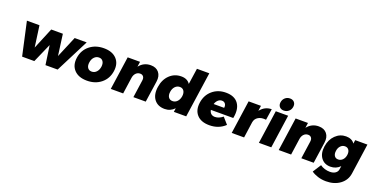

<svg xmlns="http://www.w3.org/2000/svg" viewBox="-26 -1773 5752 2946"><g transform="rotate(20 2850.0 -300.0)"><path d="M140.1 -543.9H345.2L393.1 -196.8L537.1 -543.9H727.1L773.9 -196.8L919.9 -543.9H1116.2L839.8 0H641.1L596.2 -312L459 0H259.8Z M1054.7 -272Q1073.2 -398.9 1167 -474.9Q1260.7 -550.8 1397.9 -550.8Q1535.2 -550.8 1606.7 -474.6Q1678.2 -398.4 1659.7 -272Q1641.6 -146 1548.3 -69.6Q1455.1 6.8 1317.9 6.8Q1180.7 6.8 1108.6 -69.6Q1036.6 -146 1054.7 -272ZM1258.8 -270Q1250.5 -215.3 1272.7 -182.1Q1294.9 -148.9 1339.8 -148.9Q1384.3 -148.9 1416 -181.9Q1447.8 -214.8 1456.1 -270Q1463.4 -324.2 1441.2 -357.7Q1418.9 -391.1 1375 -391.1Q1330.1 -391.1 1298.1 -357.7Q1266.1 -324.2 1258.8 -270Z M1707.5 0 1785.6 -543.9H1987.3L1975.6 -460Q2047.4 -551.8 2162.6 -551.8Q2250.5 -551.8 2296.4 -495.4Q2342.3 -439 2328.6 -345.2L2278.3 0H2076.7L2117.7 -287.1Q2123.5 -327.6 2105.5 -351.3Q2087.4 -375 2052.2 -375Q2011.2 -374.5 1983.2 -345.2Q1955.1 -315.9 1948.2 -269L1909.7 0Z M2376 -274.9Q2394 -399.9 2472.2 -475.3Q2550.3 -550.8 2662.1 -550.8Q2759.8 -550.8 2806.2 -481L2844.2 -742.2H3046.4L2939 0H2737.3L2746.1 -62Q2680.2 6.8 2587.4 6.8Q2473.1 6.8 2415.3 -70.1Q2357.4 -147 2376 -274.9ZM2579.1 -270Q2570.8 -214.8 2593 -181.4Q2615.2 -147.9 2660.2 -147.9Q2704.6 -147.9 2736.3 -181.4Q2768.1 -214.8 2776.4 -270Q2783.7 -324.2 2761.5 -357.7Q2739.3 -391.1 2695.3 -391.1Q2650.4 -391.1 2618.4 -357.7Q2586.4 -324.2 2579.1 -270Z M3063 -270Q3081.1 -397 3170.9 -473.9Q3260.7 -550.8 3390.1 -550.8Q3532.2 -550.8 3594.5 -462.6Q3656.7 -374.5 3626 -223.1H3260.3Q3267.1 -184.1 3291.3 -163.1Q3315.4 -142.1 3354 -142.1Q3418 -142.1 3481.9 -193.8L3572.3 -90.8Q3470.2 6.8 3316.4 6.8Q3180.7 6.8 3112.8 -68.6Q3044.9 -144 3063 -270ZM3270 -321.8H3441.4Q3447.8 -362.3 3428.7 -388.2Q3409.7 -414.1 3373 -414.1Q3338.4 -414.1 3311 -388.9Q3283.7 -363.8 3270 -321.8Z M3682.1 0 3760.3 -543.9H3961.9L3950.2 -458Q4023.4 -551.8 4135.3 -551.8L4107.9 -370.1Q4031.7 -379.9 3981 -349.6Q3930.2 -319.3 3920.9 -259.8L3884.3 0Z M4126 0 4204.1 -543.9H4405.8L4328.1 0ZM4243.2 -624.3Q4218.3 -653.3 4225.1 -699.2Q4231.9 -745.1 4264.9 -774.2Q4297.9 -803.2 4343.8 -803.2Q4389.6 -803.2 4414.6 -774.2Q4439.5 -745.1 4433.1 -699.2Q4426.8 -653.3 4393.3 -624.3Q4359.9 -595.2 4314 -595.2Q4268.1 -595.2 4243.2 -624.3Z M4449.7 0 4527.8 -543.9H4729.5L4717.8 -460Q4789.6 -551.8 4904.8 -551.8Q4992.7 -551.8 5038.6 -495.4Q5084.5 -439 5070.8 -345.2L5020.5 0H4818.8L4859.9 -287.1Q4865.7 -327.6 4847.7 -351.3Q4829.6 -375 4794.4 -375Q4753.4 -374.5 4725.3 -345.2Q4697.3 -315.9 4690.4 -269L4651.9 0Z M5053.2 131.8 5140.1 -3.9Q5171.9 20 5214.1 33Q5256.3 45.9 5299.3 45.9Q5354 45.9 5388.2 22.5Q5422.4 -1 5428.2 -41L5436.5 -96.2Q5372.6 -30.8 5280.3 -30.8Q5180.2 -30.8 5126.7 -103.3Q5073.2 -175.8 5090.3 -293.9Q5107.4 -409.2 5180.2 -480Q5252.9 -550.8 5351.6 -550.8Q5446.8 -550.8 5492.2 -484.9L5500.5 -543.9H5700.2L5629.4 -46.9Q5612.8 66.9 5520.8 135Q5428.7 203.1 5294.4 203.1Q5222.7 203.1 5159.4 183.1Q5096.2 163.1 5053.2 131.8ZM5279.3 -288.1Q5272 -237.8 5292.5 -206.8Q5313 -175.8 5354.5 -175.8Q5396.5 -175.8 5426.8 -206.8Q5457 -237.8 5464.4 -288.1Q5471.2 -339.8 5450.2 -370.8Q5429.2 -401.9 5387.2 -401.9Q5345.7 -401.9 5315.7 -370.4Q5285.6 -338.9 5279.3 -288.1Z"/></g></svg>

Font: Trueno ExtraBold
Style: Italic
Weight: 800
Designer: Julieta Ulanovsky
Foundry: Julieta Ulanovsky
Version: Version 3.001b | FøM Fix